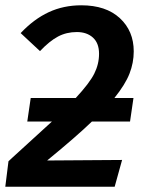

<svg xmlns="http://www.w3.org/2000/svg" viewBox="-24 -705 543 725"><path d="M408 -335H480L467 -246H323Q265 -190 154 -99L437 -101L409 0H-4L8 -96L23 -110L172 -246H79L92 -335H262Q314 -391 332 -427Q350 -463 350 -502Q350 -542 327 -563Q304 -584 266 -584Q227 -584 195 -567Q163 -550 127 -512L54 -580Q104 -633 160 -659Q216 -685 283 -685Q376 -685 428.5 -636.5Q481 -588 481 -511Q481 -468 465 -427Q449 -386 408 -335Z"/></svg>

Font: FiraGO Medium
Style: Italic
Weight: 500
Italic angle: -8°
Designer: bBox Type GmbH
Foundry: bBox Type GmbH
Version: Version 1.001